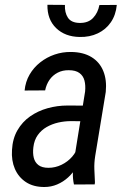

<svg xmlns="http://www.w3.org/2000/svg" viewBox="-20 -750 505 781"><path d="M279.8 -90.3 326.2 -377.9Q328.6 -403.3 323.5 -422.6Q318.4 -441.9 303 -453.1Q287.6 -464.4 259.8 -464.4Q234.4 -464.8 214.4 -454.3Q194.3 -443.8 181.4 -425.3Q168.5 -406.7 163.6 -382.3L80.1 -381.8Q83.5 -417.5 100.3 -446.5Q117.2 -475.6 143.6 -496.3Q169.9 -517.1 202.1 -528.1Q234.4 -539.1 269 -538.6Q318.8 -538.1 352.1 -517.8Q385.3 -497.6 400.1 -461.2Q415 -424.8 410.2 -376L367.2 -115.2Q362.8 -87.4 363.8 -61.5Q364.7 -35.6 366.2 -8.3L365.2 0L280.8 0.5Q275.9 -22 276.4 -44.9Q276.9 -67.9 279.8 -90.3ZM332.5 -320.3 322.3 -256.8 268.6 -257.3Q242.7 -257.3 217 -251.5Q191.4 -245.6 169.7 -233.2Q147.9 -220.7 133.5 -200.4Q119.1 -180.2 115.7 -150.9Q112.8 -127 117.4 -108.2Q122.1 -89.4 136.5 -78.4Q150.9 -67.4 177.2 -67.4Q204.6 -67.4 230 -79.6Q255.4 -91.8 273.7 -112.8Q292 -133.8 297.9 -160.6L311 -119.6Q305.2 -94.2 291.3 -70.6Q277.3 -46.9 257.3 -28.6Q237.3 -10.3 212.6 0.2Q188 10.7 160.2 10.7Q115.7 10.7 85.4 -9.3Q55.2 -29.3 40.5 -63.2Q25.9 -97.2 28.8 -140.1Q31.2 -186 51 -220.2Q70.8 -254.4 102.5 -276.6Q134.3 -298.8 173.6 -309.8Q212.9 -320.8 255.4 -320.8ZM384.3 -729.5 455.1 -730Q451.2 -689 430.9 -659.4Q410.6 -629.9 377.7 -614.3Q344.7 -598.6 303.7 -599.6Q244.6 -600.6 208.3 -635.7Q171.9 -670.9 172.9 -730.5L244.1 -730Q242.7 -698.7 256.3 -678Q270 -657.2 304.2 -656.7Q338.9 -656.2 358.6 -677Q378.4 -697.8 384.3 -729.5Z"/></svg>

Font: Roboto Condensed
Style: Italic
Weight: 400
Italic angle: -12°
Designer: Christian Robertson
Foundry: Google
Version: Version 3.0